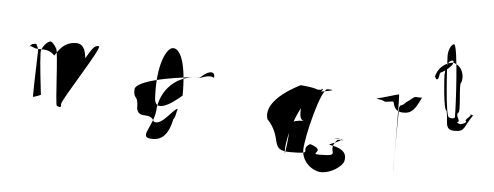

<svg xmlns="http://www.w3.org/2000/svg" viewBox="-40 -619 1723 670"><g transform="rotate(5 822.0 -284.5)"><path d="M48 -386C53 -394 58 -400 64 -400C68 -400 74 -403 74 -400C74 -400 80 -389 82 -382C81 -326 78 -272 78 -216C76 -214 110 -226 105 -226C100 -273 93 -324 91 -374C92 -390 111 -414 124 -414C130 -411 139 -401 144 -391C152 -384 158 -192 164 -192C176 -186 180 -188 178 -199C178 -216 306 -410 292 -412C276 -414 270 -402 248 -366C246 -394 237 -416 213 -416C184 -416 162 -404 140 -366C122 -384 108 -384 84 -384C60 -384 54 -400 48 -386Z M429 -275C439 -312 616 -334 653 -334C687 -366 705 -358 702 -337C691 -344 674 -341 655 -333C583 -338 524 -291 512 -218C511 -149 449 -106 507 -106C543 -106 563 -132 573 -181C581 -190 581 -207 585 -218C570 -218 535 -154 506 -166C489 -203 455 -168 444 -206C444 -262 427 -232 429 -275ZM503 -253C503 -178 598 -266 598 -266C599 -374 578 -428 551 -428C528 -428 497 -366 503 -253Z M900 -210C878 -281 1008 -338 1005 -338C1002 -338 1100 -332 1058 -316C1035 -316 1118 -317 1058 -317C1035 -317 1160 -332 1100 -332C1077 -332 1034 -158 1034 -114C1034 -77 1063 -48 1097 -42C1138 -39 1176 -71 1180 -86C1185 -106 1182 -130 1126 -139C1104 -139 1202 -164 1142 -164C1119 -164 1210 -159 1150 -159C1108 -117 1177 -102 1092 -102C1049 -102 1120 -116 1056 -136C1016 -112 1080 -102 990 -102C913 -102 960 -146 900 -210ZM970 -108C970 -58 984 -206 982 -204C990 -210 1004 -215 1028 -215C1010 -215 1012 -246 1014 -266C1014 -322 1039 -328 1077 -328C1092 -341 1082 -322 1055 -296C1012 -296 970 -161 970 -108Z M1270 -314C1272 -316 1280 -312 1286 -312C1290 -312 1301 -308 1304 -306C1309 -306 1316 -308 1320 -308C1334 -310 1335 -311 1335 -293L1333 -326C1332 -293 1342 -272 1374 -274C1399 -274 1412 -290 1431 -332C1428 -330 1413 -332 1408 -332C1402 -332 1380 -310 1378 -312C1372 -304 1364 -298 1358 -298C1357 -295 1355 -292 1354 -290C1354 -290 1352 -60 1353 -69C1353 -69 1353 -338 1350 -336C1326 -330 1304 -322 1270 -314Z M1469 -406C1479 -406 1467 -400 1477 -400C1487 -400 1481 -426 1492 -426C1507 -434 1523 -448 1528 -458C1532 -468 1529 -472 1520 -468C1509 -464 1503 -437 1502 -418C1502 -408 1509 -294 1520 -294C1530 -256 1515 -226 1555 -226C1591 -226 1584 -242 1613 -284C1624 -284 1595 -289 1605 -289C1616 -289 1580 -264 1591 -264C1596 -255 1567 -250 1573 -250C1579 -250 1553 -254 1563 -258C1573 -262 1551 -280 1561 -290C1572 -290 1553 -396 1563 -396C1574 -434 1547 -462 1527 -462C1513 -462 1477 -448 1469 -406ZM1507 -485C1507 -504 1515 -524 1526 -527C1541 -527 1552 -295 1551 -281C1554 -269 1546 -266 1531 -271C1517 -271 1507 -470 1507 -485Z"/></g></svg>

Font: Zinc
Style: Regular
Weight: 400
Version: Version 1